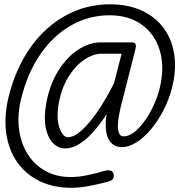

<svg xmlns="http://www.w3.org/2000/svg" viewBox="-20 -765 833 892"><path d="M311.5 107.5Q227.5 107.5 163.2 76Q99 44.5 59.2 -12.5Q19.5 -69.5 8.8 -147.2Q-2 -225 20.5 -317Q54 -450 122.5 -545.8Q191 -641.5 285.5 -693.2Q380 -745 491 -745Q574 -745 637 -716.5Q700 -688 739 -636.2Q778 -584.5 789.2 -514.2Q800.5 -444 780 -360.5Q766 -304.5 740.2 -254.2Q714.5 -204 682 -165Q649.5 -126 614.2 -103.8Q579 -81.5 546.5 -81.5Q502.5 -81.5 483.2 -120.8Q464 -160 475.5 -234.5Q422 -153 374 -114.2Q326 -75.5 284 -75.5Q250.5 -75.5 226.2 -100.2Q202 -125 192.5 -171.5Q183 -218 194.5 -283.5Q210.5 -371.5 250.2 -435.2Q290 -499 342.2 -533.5Q394.5 -568 447.5 -568H592Q606.5 -568 609.8 -560Q613 -552 609 -536L540.5 -266.5Q531 -227 528.5 -196.5Q526 -166 532 -148.8Q538 -131.5 553.5 -131.5Q585 -131.5 618.5 -163.8Q652 -196 680 -247.5Q708 -299 722 -355.5Q745.5 -454 722.5 -530.2Q699.5 -606.5 639 -650.2Q578.5 -694 489 -694Q394 -694 312 -648Q230 -602 169.5 -515.8Q109 -429.5 78.5 -307.5Q60 -232.5 68.2 -166.5Q76.5 -100.5 108 -50Q139.5 0.5 190.5 29Q241.5 57.5 308.5 57.5Q346 57.5 389.2 48.2Q432.5 39 464.5 29Q476 25 489.8 27Q503.5 29 507.5 42.5Q510.5 54.5 505.8 64.2Q501 74 482 79Q460.5 84.5 431.8 91.2Q403 98 372 102.8Q341 107.5 311.5 107.5ZM253 -286.5Q241 -213.5 256.5 -170.5Q272 -127.5 296 -127.5Q324 -127.5 359.8 -159.8Q395.5 -192 434.5 -249Q473.5 -306 510 -379.5L545 -515.5H452.5Q413 -515.5 371.8 -487.8Q330.5 -460 298.5 -408.8Q266.5 -357.5 253 -286.5Z"/></svg>

Font: Edu VIC WA NT Hand Pre
Style: Regular
Weight: 400
Designer: Tina and Corey Anderson, Eben Sorkin, Mirko Velimirovic
Foundry: Google for Education
Version: Version 1.000